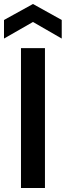

<svg xmlns="http://www.w3.org/2000/svg" viewBox="-48 -941 329 961"><path d="M57 0V-700H177V0ZM-28 -748V-841L117 -921L261 -841V-748L117 -831Z"/></svg>

Font: Host Grotesk SemiBold
Style: Regular
Weight: 600
Designer: Doukan Karapınar
Foundry: Element Type
Version: Version 1.003